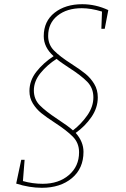

<svg xmlns="http://www.w3.org/2000/svg" viewBox="-20 -718 600 913"><path d="M495 -670 478 -581H462L465 -663Q412 -679 369 -679Q298 -679 253.5 -643.5Q209 -608 209 -547Q209 -506 237 -477.5Q265 -449 320 -414Q362 -387 386.5 -367Q411 -347 428 -319Q445 -291 445 -255Q445 -205 414.5 -161Q384 -117 340 -86Q377 -44 377 4Q377 83 322 129Q267 175 179 175Q120 175 57 155L81 42H97L89 143Q135 156 183 156Q259 156 307.5 114.5Q356 73 356 6Q356 -38 326.5 -68Q297 -98 240 -135Q200 -161 176.5 -180Q153 -199 136.5 -225.5Q120 -252 120 -285Q120 -335 153 -377Q186 -419 235 -451Q188 -493 188 -546Q188 -617 239.5 -657.5Q291 -698 371 -698Q435 -698 495 -670ZM308 -396Q299 -402 280.5 -414.5Q262 -427 249 -438Q205 -410 173 -371Q141 -332 141 -288Q141 -246 169 -217.5Q197 -189 253 -152Q305 -118 327 -98Q367 -129 395.5 -170Q424 -211 424 -255Q424 -299 395 -329Q366 -359 308 -396Z"/></svg>

Font: Bitter Pro Thin
Style: Italic
Weight: 250
Italic angle: -9°
Designer: Sol Matas, and Bitter project Authors
Foundry: Sol Matas
Version: Version 1.010